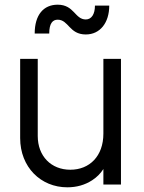

<svg xmlns="http://www.w3.org/2000/svg" viewBox="-20 -787 613 819"><path d="M346 -640C407 -640 446 -690 446 -763H385C385 -726 370 -704 346 -704C299 -704 297 -767 226 -767C166 -767 128 -724 128 -644H190C190 -688 205 -703 226 -703C273 -703 275 -640 346 -640ZM267 12C307 12 342 2 373 -18C393 -31 409 -47 421 -66V0H496V-536H421V-217C421 -121 362 -63 280 -63C198 -63 141 -121 141 -207V-536H66V-198C66 -74 154 12 267 12Z"/></svg>

Font: Plus Jakarta Sans
Style: Regular
Weight: 400
Designer: Gumpita Rahayu
Foundry: Tokotype
Version: Version 2.071;gftools[0.9.30]